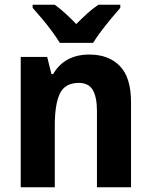

<svg xmlns="http://www.w3.org/2000/svg" viewBox="-20 -786 635 806"><path d="M355 -557Q437 -557 483.5 -508.5Q530 -460 530 -358V0H387V-320Q387 -378 369.5 -408Q352 -438 311 -438Q253 -438 231.5 -393.5Q210 -349 210 -259V0H67V-547H178L196 -475H203Q251 -557 355 -557ZM231 -606Q218 -628 198 -655Q178 -682 156 -708Q134 -734 117 -753V-766H210Q232 -750 254 -730Q276 -710 300 -685Q325 -710 347 -730Q369 -750 393 -766H485V-753Q468 -734 446.5 -708Q425 -682 404.5 -655Q384 -628 371 -606Z"/></svg>

Font: Noto Sans Khmer UI SemiCondensed
Style: Bold
Weight: 700
Width: 4
Designer: Danh Hong and the Monotype Design Team
Foundry: Monotype Imaging Inc.
Version: Version 2.002; ttfautohint (v1.8.4.7-5d5b)